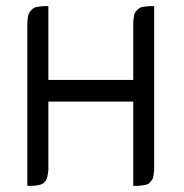

<svg xmlns="http://www.w3.org/2000/svg" viewBox="-20 -604 599 624"><path d="M68.8 0V-532.2L70.8 -549.8L73.2 -559.1L77.1 -565.9L85.9 -575.2L94.2 -580.1L103 -582L120.1 -584H137.2V-344.2H413.1V-532.2L415 -549.8L417 -559.1L420.9 -565.9L429.2 -575.2L438 -580.1L446.8 -582L463.9 -584H481V-50.8L479 -34.2L477.1 -24.9L472.2 -17.1L463.9 -7.8L456.1 -3.9L446.8 -2L429.2 0H413.1V-273.9H137.2V-50.8L134.8 -34.2L132.8 -24.9L128.9 -17.1L120.1 -7.8L111.8 -3.9L103 -2L85.9 0Z"/></svg>

Font: Petahja
Style: Regular
Weight: 400
Designer: T. Christopher White
Version: Version 1.1